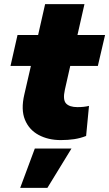

<svg xmlns="http://www.w3.org/2000/svg" viewBox="-20 -670 530 932"><path d="M275 10Q214 10 167.5 -15Q121 -40 101 -89Q81 -138 98 -211L130 -350H31L65 -500H165L199 -650H390L356 -500H490L455 -350H321L295 -235Q284 -186 300.5 -168Q317 -150 356 -150Q388 -150 412 -156L398 -10Q370 1 340 5.5Q310 10 275 10ZM327 51 210 242H78L149 51Z"/></svg>

Font: Prodigy Sans ExtraBold
Style: Italic
Weight: 800
Italic angle: -13°
Designer: Wei Huang
Foundry: Wei Huang
Version: Version 1.003; ttfautohint (v1.8.3)